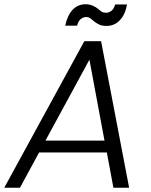

<svg xmlns="http://www.w3.org/2000/svg" viewBox="-38 -884 710 904"><path d="M465 -166H146L56 0H-18L359 -690H438L570 0H496ZM383 -603 176 -222H454ZM269 -763Q279 -811 303.5 -837.5Q328 -864 365 -864Q383 -864 398 -857.5Q413 -851 423 -843Q438 -829 445.5 -826.5Q453 -824 462 -824Q475 -824 487 -833.5Q499 -843 504 -863H560Q552 -816 526.5 -789Q501 -762 464 -762Q443 -762 431 -767.5Q419 -773 408 -781Q398 -789 389 -796.5Q380 -804 368 -804Q354 -804 342 -794Q330 -784 325 -763Z"/></svg>

Font: SVN-Poppins Light
Style: Italic
Weight: 300
Italic angle: -10°
Designer: Ninad Kale (Devanagari), Jonny Pinhorn (Latin)
Foundry: Indian Type Foundry
Version: Version 3.002 2017; ttfautohint (v1.8.3)